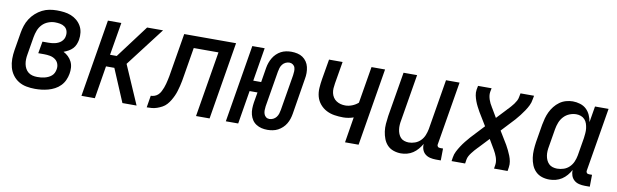

<svg xmlns="http://www.w3.org/2000/svg" viewBox="-39 -894 4079 1269"><g transform="rotate(10 2000.0 -260.0)"><path d="M211 8Q181 8 152.5 2.5Q124 -3 100.5 -17.5Q77 -32 60.5 -54.5Q44 -77 36.5 -104.5Q29 -132 29 -161.5Q29 -191 34 -221L54 -341Q58 -365 66 -389.5Q74 -414 88.5 -436.5Q103 -459 123 -477Q143 -495 166.5 -507Q190 -519 215 -523.5Q240 -528 265 -528Q290 -528 314 -525Q338 -522 359.5 -513.5Q381 -505 399 -490Q417 -475 428.5 -455Q440 -435 443 -411Q446 -387 442 -362Q439 -346 432.5 -330Q426 -314 414 -301.5Q402 -289 386.5 -280.5Q371 -272 355 -266Q373 -257 387.5 -243Q402 -229 411 -211Q420 -193 421.5 -171.5Q423 -150 419 -129Q415 -107 405.5 -86Q396 -65 379.5 -48Q363 -31 342 -20Q321 -9 299 -3Q277 3 255 5.5Q233 8 211 8ZM212 -72Q224 -72 236 -73Q248 -74 260.5 -77Q273 -80 285 -85.5Q297 -91 307 -99.5Q317 -108 322.5 -119.5Q328 -131 330 -143Q334 -163 327.5 -181Q321 -199 305.5 -210Q290 -221 270.5 -224.5Q251 -228 231 -228H192L206 -308H245Q256 -308 267 -309Q278 -310 289 -312.5Q300 -315 311 -320Q322 -325 331 -333Q340 -341 345.5 -351.5Q351 -362 352 -373Q355 -391 349.5 -407Q344 -423 330.5 -432.5Q317 -442 300 -445Q283 -448 265 -448Q243 -448 220 -439Q197 -430 180.5 -412.5Q164 -395 155.5 -372.5Q147 -350 143 -327L123 -207Q120 -191 119.5 -174.5Q119 -158 122 -142.5Q125 -127 132.5 -113Q140 -99 152 -89.5Q164 -80 179.5 -76Q195 -72 212 -72Z M797 0 704 -220H648L612 0H522L608 -520H698L661 -300H706L871 -520H978L779 -260L892 0Z M960 0 973 -80Q986 -80 999.5 -85Q1013 -90 1023 -100Q1033 -110 1039.5 -123Q1046 -136 1051 -149Q1056 -162 1059.5 -175.5Q1063 -189 1066 -202.5Q1069 -216 1071.5 -229Q1074 -242 1076 -256L1120 -520H1468L1382 0H1291L1364 -440H1198L1166 -247Q1163 -229 1160 -212Q1157 -195 1152.5 -177.5Q1148 -160 1143 -143Q1138 -126 1130.5 -109.5Q1123 -93 1113.5 -77Q1104 -61 1091.5 -47Q1079 -33 1062.5 -24Q1046 -15 1028.5 -9Q1011 -3 994 -1.5Q977 0 960 0Z M1771 8Q1750 8 1731 3.5Q1712 -1 1695.5 -11.5Q1679 -22 1668.5 -38Q1658 -54 1653 -73.5Q1648 -93 1648.5 -113.5Q1649 -134 1652 -154L1664 -224H1611L1574 0H1491L1577 -520H1660L1623 -296H1676L1692 -394Q1695 -412 1701 -429Q1707 -446 1716.5 -462Q1726 -478 1739.5 -491Q1753 -504 1769 -512.5Q1785 -521 1803 -524.5Q1821 -528 1838 -528Q1859 -528 1879 -523.5Q1899 -519 1914.5 -508.5Q1930 -498 1941 -482Q1952 -466 1956.5 -446.5Q1961 -427 1961 -406.5Q1961 -386 1957 -366L1918 -126Q1915 -108 1909.5 -91Q1904 -74 1894.5 -58Q1885 -42 1871 -29Q1857 -16 1841 -7.5Q1825 1 1806.5 4.5Q1788 8 1771 8ZM1771 -65Q1784 -65 1796.5 -71Q1809 -77 1817.5 -88Q1826 -99 1830 -112Q1834 -125 1836 -137L1876 -377Q1878 -391 1878.5 -404Q1879 -417 1875.5 -428.5Q1872 -440 1861.5 -447.5Q1851 -455 1838 -455Q1825 -455 1812.5 -449Q1800 -443 1791.5 -432Q1783 -421 1779 -408Q1775 -395 1773 -383L1733 -143Q1731 -129 1731 -116Q1731 -103 1735 -91.5Q1739 -80 1748.5 -72.5Q1758 -65 1771 -65Z M2291 0 2319 -172Q2302 -166 2284.5 -163Q2267 -160 2250 -160Q2220 -160 2191 -164.5Q2162 -169 2137 -182Q2112 -195 2093.5 -217Q2075 -239 2067.5 -266.5Q2060 -294 2062 -324.5Q2064 -355 2069 -385L2092 -520H2183L2158 -372Q2155 -355 2154 -338.5Q2153 -322 2156.5 -306.5Q2160 -291 2168.5 -278Q2177 -265 2190 -256.5Q2203 -248 2218 -244Q2233 -240 2250 -240Q2272 -240 2295 -249Q2318 -258 2336 -274L2377 -520H2468L2382 0Z M2667 8Q2641 8 2616.5 -0.5Q2592 -9 2575.5 -26.5Q2559 -44 2550 -67.5Q2541 -91 2537.5 -116Q2534 -141 2536 -167.5Q2538 -194 2542 -221L2592 -520H2683L2631 -207Q2628 -192 2627 -176.5Q2626 -161 2628 -146Q2630 -131 2635.5 -117Q2641 -103 2650.5 -92.5Q2660 -82 2675 -77Q2690 -72 2705 -72Q2726 -72 2747 -79.5Q2768 -87 2784 -103Q2800 -119 2808.5 -140Q2817 -161 2821 -182L2877 -520H2968L2897 -93Q2896 -89 2897 -85Q2898 -81 2900.5 -78Q2903 -75 2907 -73.5Q2911 -72 2916 -72H2936L2935 8H2902Q2882 8 2863 3.5Q2844 -1 2830 -12.5Q2816 -24 2809.5 -42Q2803 -60 2805 -80Q2794 -61 2779.5 -44Q2765 -27 2747 -15Q2729 -3 2708 2.5Q2687 8 2667 8Z M3006 0 3010 -26Q3013 -47 3023 -66.5Q3033 -86 3045 -104.5Q3057 -123 3071 -140.5Q3085 -158 3100 -175L3184 -265L3131 -352Q3122 -368 3113.5 -384.5Q3105 -401 3098.5 -418.5Q3092 -436 3088 -455Q3084 -474 3087 -494L3092 -520H3183L3178 -494Q3176 -481 3178 -468Q3180 -455 3184 -443Q3188 -431 3193.5 -420Q3199 -409 3206 -398Q3206 -397 3207 -395.5Q3208 -394 3209 -393L3245 -332L3308 -399Q3309 -401 3310 -402Q3311 -403 3313 -404Q3322 -414 3331.5 -424.5Q3341 -435 3349 -446Q3357 -457 3363.5 -469Q3370 -481 3372 -494L3377 -520H3468L3463 -494Q3460 -473 3450.5 -453.5Q3441 -434 3428.5 -415.5Q3416 -397 3402.5 -379.5Q3389 -362 3374 -345L3290 -255L3343 -168Q3352 -152 3360 -135.5Q3368 -119 3375 -101.5Q3382 -84 3385.5 -65Q3389 -46 3386 -26L3382 0H3291L3295 -26Q3297 -39 3295 -52Q3293 -65 3289 -77Q3285 -89 3279.5 -100Q3274 -111 3268 -122Q3267 -123 3266.5 -124.5Q3266 -126 3265 -127L3229 -188L3166 -121Q3164 -119 3163 -118Q3162 -117 3161 -116Q3151 -106 3142 -95.5Q3133 -85 3124.5 -74Q3116 -63 3109.5 -51Q3103 -39 3101 -26L3097 0Z M3663 8Q3636 8 3612 0Q3588 -8 3570.5 -25.5Q3553 -43 3543.5 -66.5Q3534 -90 3530.5 -115.5Q3527 -141 3528.5 -167.5Q3530 -194 3534 -221L3554 -341Q3558 -363 3564 -385Q3570 -407 3580 -428Q3590 -449 3605 -468Q3620 -487 3639.5 -501Q3659 -515 3682 -521.5Q3705 -528 3727 -528Q3752 -528 3776.5 -520.5Q3801 -513 3818 -497Q3835 -481 3845 -459Q3855 -437 3859 -412L3877 -520H3968L3897 -93Q3896 -89 3897 -85Q3898 -81 3900.5 -78Q3903 -75 3907 -73.5Q3911 -72 3916 -72H3936L3935 8H3902Q3882 8 3863 3.5Q3844 -1 3830 -13Q3816 -25 3809.5 -43Q3803 -61 3804 -81Q3794 -62 3779 -44.5Q3764 -27 3745.5 -15Q3727 -3 3705.5 2.5Q3684 8 3663 8ZM3701 -72Q3723 -72 3744.5 -79Q3766 -86 3782.5 -102Q3799 -118 3808 -139Q3817 -160 3821 -182L3841 -302Q3843 -318 3844.5 -335Q3846 -352 3844 -368Q3842 -384 3837 -399Q3832 -414 3821.5 -425.5Q3811 -437 3796 -442.5Q3781 -448 3765 -448Q3742 -448 3719.5 -439Q3697 -430 3680.5 -412Q3664 -394 3655.5 -372Q3647 -350 3643 -327L3623 -207Q3620 -192 3619 -176Q3618 -160 3620.5 -144.5Q3623 -129 3629 -115.5Q3635 -102 3645.5 -91.5Q3656 -81 3671 -76.5Q3686 -72 3701 -72Z"/></g></svg>

Font: Iosevka Term Curly Medium
Style: Italic
Weight: 500
Italic angle: -9°
Designer: Belleve Invis
Foundry: Belleve Invis
Version: Version 32.3.0